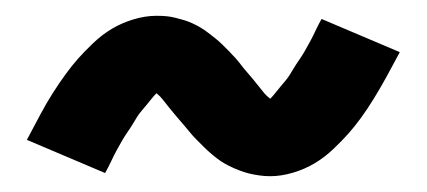

<svg xmlns="http://www.w3.org/2000/svg" viewBox="-20 -417 540 243"><path d="M322 -194Q315 -194 308 -195Q301 -196 295 -197.5Q289 -199 282.5 -201.5Q276 -204 270 -207Q264 -210 259.5 -213Q255 -216 249 -221Q243 -226 238 -231Q233 -236 228.5 -240.5Q224 -245 220 -250Q216 -255 212 -259.5Q208 -264 203 -270Q198 -276 193.5 -281.5Q189 -287 186 -291Q183 -295 178 -299Q175 -296 171 -291Q167 -286 164.5 -283Q162 -280 159 -276.5Q156 -273 153.5 -269Q151 -265 148 -260Q145 -255 141.5 -250Q138 -245 134.5 -239Q131 -233 127.5 -226.5Q124 -220 120.5 -212.5Q117 -205 113 -198L14 -240Q23 -257 31 -272Q39 -287 47 -299.5Q55 -312 63 -323Q71 -334 79 -343Q87 -352 98 -362.5Q109 -373 121.5 -380.5Q134 -388 149 -392.5Q164 -397 178 -397Q185 -397 190.5 -396.5Q196 -396 202 -394.5Q208 -393 213 -391.5Q218 -390 223.5 -387.5Q229 -385 234 -382Q239 -379 243.5 -375.5Q248 -372 252.5 -368.5Q257 -365 261.5 -360.5Q266 -356 270 -352Q274 -348 278 -343.5Q282 -339 285 -335Q288 -331 291.5 -327Q295 -323 300 -317Q305 -311 308.5 -306.5Q312 -302 314.5 -299Q317 -296 322 -292Q325 -295 329 -300Q333 -305 335.5 -308Q338 -311 341 -314.5Q344 -318 346.5 -322Q349 -326 352 -331Q355 -336 358.5 -341Q362 -346 365.5 -352Q369 -358 372.5 -364.5Q376 -371 379.5 -378.5Q383 -386 387 -393L486 -351Q477 -334 469 -319.5Q461 -305 453 -292Q445 -279 437 -268Q429 -257 421 -248Q413 -239 402 -228.5Q391 -218 378.5 -210.5Q366 -203 351 -198.5Q336 -194 322 -194Z"/></svg>

Font: Iosevka Gothic
Style: Bold
Weight: 700
Monospace: yes
Designer: Belleve Invis
Foundry: Belleve Invis
Version: Version 15.5.1; ttfautohint (v1.8.4)